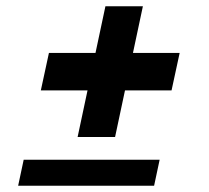

<svg xmlns="http://www.w3.org/2000/svg" viewBox="-20 -596 671 616"><path d="M349.2 -156.4H229L318.2 -575.8H438.4ZM530.4 -306H111L137 -426.2H556.4ZM474.4 0H38.2L56 -83.6H492.2Z"/></svg>

Font: Be Vietnam Pro Variable Thin
Style: Italic
Weight: 100
Italic angle: -12°
Designer: Lam Bao, Tony Le, Vietanh Nguyen
Foundry: Yellow Type Foundry
Version: Version 1.002